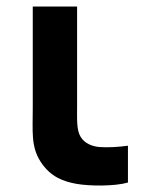

<svg xmlns="http://www.w3.org/2000/svg" viewBox="-20 -560 462 589"><path d="M214.5 4C254.5 11 330.5 12 372.5 0V-113C343.5 -109 310.5 -107 284.5 -109C263.5 -111 240.5 -119 227.5 -140C214.5 -161 216.5 -193 216.5 -237V-540H80.5V-229C80.5 -156 74.5 -111 104.5 -64C135.5 -16 176.5 -3 214.5 4Z"/></svg>

Font: Eudonet ExtraBold
Style: Regular
Weight: 800
Designer: Mikhail Sharanda
Foundry: Mikhail Sharanda
Version: Version 4.503;Glyphs 3.1.2 (3151)